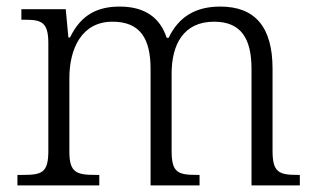

<svg xmlns="http://www.w3.org/2000/svg" viewBox="-20 -564 960 584"><path d="M33 0H282V-32H271C214 -32 191 -38 191 -102V-326C191 -417 229 -498 322 -498C407 -498 438 -446 438 -354V0H587V-32H579C521 -32 502 -39 502 -105V-340C502 -427 537 -498 631 -498C714 -498 745 -446 745 -354V0H892V-32H886C829 -32 809 -39 809 -105V-355C809 -483 755 -544 650 -544C576 -544 524 -514 493 -449H487C467 -510 421 -544 344 -544C279 -544 227 -521 193 -450H188L180 -536H45V-504H55C106 -504 127 -497 127 -433V-105C127 -39 108 -32 50 -32H33Z"/></svg>

Font: Noto Serif Lao Light
Style: Regular
Weight: 300
Designer: Monotype Design Team
Foundry: Monotype Imaging Inc.
Version: Version 2.003